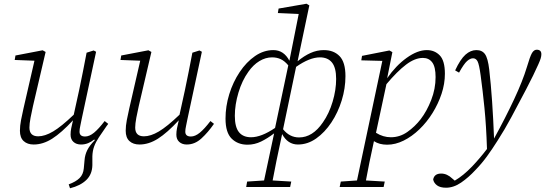

<svg xmlns="http://www.w3.org/2000/svg" viewBox="-20 -764 2927 1031"><path d="M161 12Q127 12 107 -6.5Q87 -25 87 -62Q87 -88 93 -119.5Q99 -151 106 -181L165 -438L59 -442L63 -466L209 -494L225 -485L157 -194Q150 -164 144 -131.5Q138 -99 138 -79Q138 -32 185 -32Q221 -32 265 -58Q309 -84 376 -148L405 -280Q416 -330 425.5 -380.5Q435 -431 445 -481L483 -493L496 -486L418 -122Q415 -105 411 -87.5Q407 -70 407 -57Q407 -31 437 -31Q460 -31 485 -51.5Q510 -72 542 -114L561 -99Q559 -96 557 -93Q555 -90 553 -88Q528 -52 511 -26.5Q494 -1 485.5 22.5Q477 46 476 75V123Q475 172 443.5 202.5Q412 233 356 247L349 226Q387 212 407 192.5Q427 173 430 140L434 96Q436 68 448.5 42.5Q461 17 489 -11L486 -15Q470 -2 452.5 5Q435 12 415 12Q390 12 374.5 -2Q359 -16 359 -41Q359 -58 362.5 -75.5Q366 -93 372 -118Q310 -51 260.5 -19.5Q211 12 161 12Z M729 12Q695 12 675 -6.5Q655 -25 655 -62Q655 -88 661 -119.5Q667 -151 674 -181L733 -438L627 -442L631 -466L777 -494L793 -485L725 -194Q718 -164 712 -131.5Q706 -99 706 -79Q706 -32 753 -32Q789 -32 833 -58Q877 -84 944 -148L973 -280Q984 -330 993.5 -380.5Q1003 -431 1013 -481L1051 -493L1064 -486L986 -122Q983 -105 979 -87.5Q975 -70 975 -57Q975 -31 1005 -31Q1028 -31 1053 -51.5Q1078 -72 1110 -114L1129 -99Q1097 -53 1061.5 -20.5Q1026 12 983 12Q958 12 942.5 -2Q927 -16 927 -41Q927 -58 930.5 -75.5Q934 -93 940 -118Q878 -51 828.5 -19.5Q779 12 729 12Z M1241 -142Q1241 -82 1263 -54.5Q1285 -27 1328 -27Q1383 -27 1457 -77L1528 -413Q1509 -436 1488 -446Q1467 -456 1441 -456Q1406 -456 1373 -436Q1340 -416 1314 -379Q1280 -332 1260.5 -267Q1241 -202 1241 -142ZM1309 13Q1257 13 1224 -19.5Q1191 -52 1191 -127Q1191 -193 1211 -258Q1231 -323 1267 -377Q1303 -431 1349.5 -463Q1396 -495 1448 -495Q1504 -495 1534 -438L1584 -689L1472 -694L1476 -718L1626 -744L1641 -735L1578 -435Q1613 -464 1647.5 -479.5Q1682 -495 1719 -495Q1772 -495 1803.5 -462.5Q1835 -430 1835 -355Q1835 -290 1815 -225Q1795 -160 1759.5 -106.5Q1724 -53 1678 -20.5Q1632 12 1580 12Q1525 12 1495 -44Q1476 42 1464.5 100Q1453 158 1444 205L1544 211L1538 240H1302L1307 211L1398 205L1452 -48Q1417 -21 1382 -4Q1347 13 1309 13ZM1698 -456Q1643 -456 1570 -405L1500 -70Q1535 -26 1586 -26Q1659 -26 1714 -107Q1747 -154 1766 -217.5Q1785 -281 1785 -340Q1785 -401 1762.5 -428.5Q1740 -456 1698 -456Z M2251 -453Q2208 -453 2160.5 -417Q2113 -381 2055 -312L1999 -51Q2037 -27 2079 -27Q2127 -27 2167.5 -55.5Q2208 -84 2239 -124Q2272 -167 2295.5 -227Q2319 -287 2319 -350Q2319 -405 2301 -429Q2283 -453 2251 -453ZM2059 13Q2017 13 1988 -6Q1974 58 1963.5 109Q1953 160 1945 205L2046 211L2040 240H1804L1810 211L1897 205L2033 -437L1920 -440L1924 -464L2071 -493L2087 -484L2059 -344Q2106 -412 2164 -453.5Q2222 -495 2272 -495Q2314 -495 2341.5 -466.5Q2369 -438 2369 -368Q2369 -314 2351 -260Q2333 -206 2302.5 -157Q2272 -108 2232 -69.5Q2192 -31 2147.5 -9Q2103 13 2059 13Z M2375 244Q2344 244 2327 231.5Q2310 219 2306 200Q2312 168 2349 168Q2381 168 2409 195L2422 206Q2468 179 2515 130Q2535 109 2555.5 85Q2576 61 2595 36Q2591 -89 2581.5 -183.5Q2572 -278 2561 -359Q2553 -418 2544.5 -434.5Q2536 -451 2520 -451Q2505 -451 2488 -436Q2471 -421 2445 -374L2424 -386Q2452 -446 2479.5 -470.5Q2507 -495 2538 -495Q2569 -495 2584.5 -473Q2600 -451 2607 -391Q2616 -314 2622.5 -219Q2629 -124 2633 -20Q2695 -133 2741 -231.5Q2787 -330 2809 -403Q2826 -461 2836.5 -479Q2847 -497 2862 -497Q2887 -497 2887 -473Q2887 -463 2883.5 -451Q2880 -439 2871 -419Q2858 -390 2843 -359Q2828 -328 2805 -284Q2762 -202 2726 -135Q2690 -68 2652 -9Q2623 37 2595 75.5Q2567 114 2533 149Q2496 189 2456 216.5Q2416 244 2375 244Z"/></svg>

Font: Source Serif 4 SmText Light
Style: Italic
Weight: 300
Italic angle: -12°
Designer: Frank Grießhammer
Foundry: Adobe
Version: Version 4.005;hotconv 1.1.0;makeotfexe 2.6.0